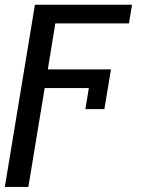

<svg xmlns="http://www.w3.org/2000/svg" viewBox="-27 -565 587 789"><path d="M515.6 -545.5H116.5L-7.1 203.1H89.5L156.6 -203.1H338.1L323.9 -116.5H402L429 -279.8H169.4L200.3 -468.8H502.8Z"/></svg>

Font: Magic Ui Pro
Style: Italic
Weight: 400
Italic angle: -9.39999°
Designer: Stefan Endress, Andreas Faust
Version: Version 1.000;FEAKit 1.0